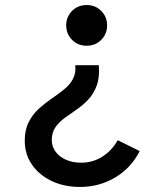

<svg xmlns="http://www.w3.org/2000/svg" viewBox="-20 -521 640 760"><path d="M371 -263Q375 -215 363 -182.5Q351 -150 330 -127.5Q309 -105 284 -88Q259 -71 236.5 -54.5Q214 -38 199.5 -17.5Q185 3 185 33Q185 59 200 79.5Q215 100 241.5 111.5Q268 123 301 123Q347 123 384.5 99.5Q422 76 446 34L533 77Q499 144 436 181.5Q373 219 297 219Q233 219 183.5 195Q134 171 106 130Q78 89 78 36Q78 -7 93.5 -37.5Q109 -68 133 -90Q157 -112 183.5 -130Q210 -148 233 -166.5Q256 -185 268.5 -208Q281 -231 278 -263ZM323 -501Q358 -501 381 -477.5Q404 -454 404 -421Q404 -387 381 -363.5Q358 -340 323 -340Q288 -340 265 -363.5Q242 -387 242 -421Q242 -454 265 -477.5Q288 -501 323 -501Z"/></svg>

Font: Red Hat Mono SemiBold
Style: Regular
Weight: 600
Monospace: yes
Designer: Pentagram, MCKL
Foundry: Pentagram, MCKL
Version: Version 1.023